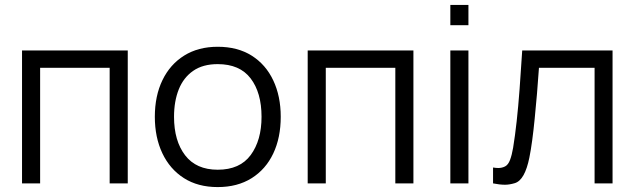

<svg xmlns="http://www.w3.org/2000/svg" viewBox="-20 -745 2578 780"><path d="M69.5 0V-540H499V0H425.5V-469.5H143V0Z M864.5 15Q784 15 727 -21.5Q670 -58 639.5 -122.5Q609 -187 609 -270.5Q609 -355.5 640 -419.5Q671 -483.5 728.2 -519.2Q785.5 -555 864.5 -555Q945.5 -555 1002.8 -518.8Q1060 -482.5 1090.2 -418.2Q1120.5 -354 1120.5 -270.5Q1120.5 -185.5 1090 -121.2Q1059.5 -57 1002 -21Q944.5 15 864.5 15ZM864.5 -55.5Q954.5 -55.5 998.5 -115.2Q1042.5 -175 1042.5 -270.5Q1042.5 -368.5 998.2 -426.5Q954 -484.5 864.5 -484.5Q804 -484.5 764.8 -457.2Q725.5 -430 706.2 -381.8Q687 -333.5 687 -270.5Q687 -173 732 -114.2Q777 -55.5 864.5 -55.5Z M1230 0V-540H1659.5V0H1586V-469.5H1303.5V0Z M1809.5 -642.5V-725H1883V-642.5ZM1809.5 0V-540H1883V0Z M1983 0V-64.5Q1995 -62.5 2004.5 -62.5Q2019.5 -62.5 2032 -69Q2044.5 -75.5 2052 -95.2Q2059.5 -115 2064.5 -144.5Q2072.5 -193.5 2079 -252.5Q2085.5 -311.5 2090.8 -382.8Q2096 -454 2101.5 -540H2468.5V0H2395.5V-469.5H2169.5Q2166 -416.5 2161.5 -364Q2157 -311.5 2152.2 -263.2Q2147.5 -215 2142 -174.5Q2136.5 -134 2130.5 -104.5Q2121.5 -60 2106.8 -33.5Q2092 -7 2070.8 -0.8Q2049.5 5.5 2031.5 5.5Q2010.5 5.5 1983 0Z"/></svg>

Font: Cns Manrope
Style: Regular
Weight: 400
Designer: Mikhail Sharanda
Foundry: Mikhail Sharanda
Version: Version 4.504